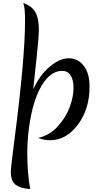

<svg xmlns="http://www.w3.org/2000/svg" viewBox="-20 -946 689 1295"><path d="M584 -360Q584 -211 505.5 -105.5Q427 0 317 0Q278 0 237 -16Q312 -31 368.5 -92.5Q425 -154 450.5 -224.5Q476 -295 476 -351.5Q476 -408 456 -438Q436 -468 399 -468Q330 -468 276 -391.5Q222 -315 193 -184Q164 -53 164 86.5Q164 226 184 329Q123 326 88 302Q53 278 53 213Q53 185 77 0Q149 -553 149 -809Q149 -896 137 -926Q195 -905 218.5 -864Q242 -823 242 -751Q242 -692 226.5 -553Q211 -414 204 -343Q246 -437 314 -495Q382 -553 443 -553Q504 -553 544 -503.5Q584 -454 584 -360Z"/></svg>

Font: Merienda
Style: Regular
Weight: 400
Designer: Eduardo Rodriguez Tunni
Foundry: Eduardo Rodriguez Tunni
Version: Version 1.001